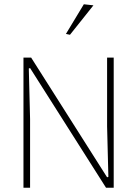

<svg xmlns="http://www.w3.org/2000/svg" viewBox="-20 -880 643 900"><path d="M289 -721 373 -860 418 -855 308 -717ZM90 -610H126L482 -49L488 -51L482 -288V-610H513V0H477L121 -561L115 -559L121 -322V0H90Z"/></svg>

Font: Athiti ExtraLight
Style: Regular
Weight: 275
Designer: CadsonDemak Team
Foundry: CadsonDemak
Version: Version 1.033